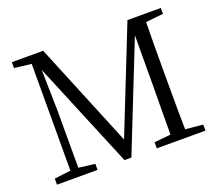

<svg xmlns="http://www.w3.org/2000/svg" viewBox="-119 -880 1193 1047"><g transform="rotate(-20 478.0 -356.0)"><path d="M43.9 0V-35.2L138.7 -46.9L139.6 -666L41 -677.7V-711.9H222.7L471.7 -106.4L711.9 -711.9H905.3V-677.7L803.7 -667Q801.8 -574.2 801.8 -382.8V-329.1Q801.8 -139.6 803.7 -44.9L905.3 -35.2V0H623V-35.2L718.8 -44.9Q719.7 -101.6 719.7 -213.9Q720.7 -289.1 720.7 -326.2L721.7 -620.1L475.6 0H435.5L179.7 -616.2Q180.7 -551.8 183.6 -424.8L184.6 -393.6V-46.9L279.3 -35.2V0Z"/></g></svg>

Font: Bpmf GenRyu Min R
Style: R
Weight: 400
Foundry: But Ko
Version: Version 1.320